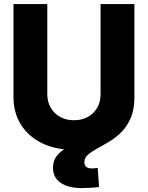

<svg xmlns="http://www.w3.org/2000/svg" viewBox="-20 -748 749 973"><path d="M355 11.2Q262.2 11.2 193.4 -22.2Q124.5 -55.7 86.4 -116Q48.3 -176.3 48.3 -256.3V-727.5H219.7V-271Q219.7 -232.4 236.8 -202.6Q253.9 -172.9 284.2 -155.8Q314.5 -138.7 355 -138.7Q395.5 -138.7 425.8 -155.8Q456.1 -172.9 472.9 -202.4Q489.7 -231.9 489.7 -271V-727.5H661.1V-256.3Q661.1 -176.3 623 -116Q585 -55.7 516.1 -22.2Q447.3 11.2 355 11.2ZM394 205.1Q325.7 205.1 287.1 178.2Q248.5 151.4 248.5 102.1Q248.5 65.9 268.6 41Q288.6 16.1 321.3 -1.7Q354 -19.5 393.6 -35.2Q433.1 -50.8 472.4 -68.4Q511.7 -85.9 544.4 -110.4Q577.1 -134.8 597.2 -169.9Q617.2 -205.1 617.2 -256.3H661.1Q661.1 -193.8 642.8 -150.9Q624.5 -107.9 595.7 -79.1Q566.9 -50.3 534.4 -30.8Q502 -11.2 473.1 4.4Q444.3 20 426 35.9Q407.7 51.8 407.7 74.2Q407.7 89.8 417.2 97.7Q426.8 105.5 445.3 105.5Q452.6 105.5 460.2 104.7Q467.8 104 475.1 103L481.9 199.7Q464.4 202.1 439.5 203.6Q414.6 205.1 394 205.1Z"/></svg>

Font: Inter 28pt ExtraBold
Style: Regular
Weight: 800
Designer: Rasmus Andersson
Foundry: rsms
Version: Version 4.001;git-66647c0bb